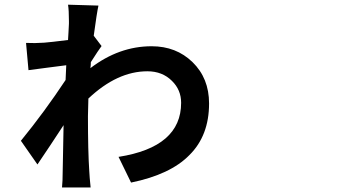

<svg xmlns="http://www.w3.org/2000/svg" viewBox="-20 -791 1540 839"><path d="M251 28.3Q253.9 -1 253.9 -40Q254.9 -77.1 255.9 -142.6Q256.8 -206.1 257.8 -244.1Q199.2 -154.3 143.6 -72.3L71.3 -175.8Q174.8 -302.7 266.6 -441.4L269.5 -505.9Q246.1 -502.9 185.5 -495.1Q128.9 -487.3 104.5 -484.4L93.8 -603.5Q131.8 -601.6 172.9 -604.5Q199.2 -606.4 277.3 -616.2Q278.3 -628.9 279.3 -650.4Q281.2 -681.6 281.2 -687.5Q281.2 -691.4 281.2 -699.2Q281.2 -746.1 277.3 -770.5L410.2 -766.6Q403.3 -736.3 389.6 -634.8L423.8 -589.8Q411.1 -573.2 377 -519.5Q377 -515.6 376.5 -506.8Q376 -498 375 -493.2Q500 -588.9 642.6 -588.9Q750 -588.9 821.3 -519.5Q893.6 -449.2 893.6 -338.9Q893.6 -198.2 807.6 -113.3Q724.6 -28.3 552.7 6.8L498 -105.5Q771.5 -148.4 771.5 -341.8Q771.5 -398.4 731.4 -437.5Q689.5 -479.5 624 -479.5Q492.2 -479.5 366.2 -360.4Q364.3 -307.6 364.3 -283.2Q364.3 -129.9 370.1 -43Q371.1 -19.5 376 28.3Z"/></svg>

Font: Bpmf GenSeki Gothic B
Style: B
Weight: 700
Foundry: But Ko
Version: Version 1.320